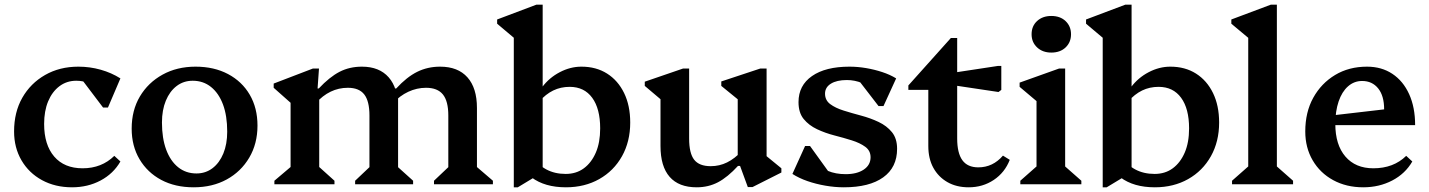

<svg xmlns="http://www.w3.org/2000/svg" viewBox="-20 -785 6090 818"><path d="M287 13Q215 13 159 -17.5Q103 -48 71.5 -102Q40 -156 40 -225Q40 -307 75 -368.5Q110 -430 172 -465.5Q234 -501 314 -501Q363 -501 409 -488Q455 -475 493 -451L440 -327H419L310 -471H393V-402Q361 -441 305 -441Q264 -441 233 -417.5Q202 -394 185 -353Q168 -312 168 -257Q168 -168 211 -118Q254 -68 332 -68Q413 -68 467 -121L493 -97Q463 -45 408.5 -16Q354 13 287 13Z M805 13Q726 13 667 -18.5Q608 -50 574.5 -106.5Q541 -163 541 -237Q541 -315 576 -374Q611 -433 672.5 -467Q734 -501 813 -501Q892 -501 951.5 -469.5Q1011 -438 1044 -381.5Q1077 -325 1077 -250Q1077 -173 1042 -113.5Q1007 -54 946 -20.5Q885 13 805 13ZM817 -46Q856 -46 885.5 -68.5Q915 -91 931.5 -131Q948 -171 948 -224Q948 -292 930 -340Q912 -388 879 -414.5Q846 -441 801 -441Q762 -441 732.5 -418.5Q703 -396 686.5 -356Q670 -316 670 -263Q670 -196 688 -147.5Q706 -99 739 -72.5Q772 -46 817 -46Z M1829 0V-15L1906 -88L1890 -59V-293Q1890 -354 1867 -382.5Q1844 -411 1795 -411Q1756 -411 1719.5 -394Q1683 -377 1654 -345V-408H1668Q1713 -457 1757.5 -479Q1802 -501 1855 -501Q1931 -501 1971.5 -455.5Q2012 -410 2012 -325V-58L1996 -87L2080 -15V0ZM1149 0V-15L1234 -87L1218 -59V-386L1261 -309L1146 -411V-429L1313 -493H1339L1333 -408H1340V-58L1325 -87L1405 -15V0ZM1493 0V-15L1570 -88L1554 -59V-293Q1554 -354 1532 -382.5Q1510 -411 1462 -411Q1384 -411 1325 -345V-408H1338Q1384 -457 1426.5 -479Q1469 -501 1522 -501Q1596 -501 1636 -455.5Q1676 -410 1676 -325V-58L1660 -87L1740 -15V0ZM1623 -294V-380H1676V-294Z M2391 13Q2301 13 2245 -29V-122Q2271 -83 2307 -63.5Q2343 -44 2390 -44Q2435 -44 2467.5 -68Q2500 -92 2518.5 -135Q2537 -178 2537 -238Q2537 -322 2503 -368.5Q2469 -415 2407 -415Q2369 -415 2337 -399.5Q2305 -384 2277 -352V-414H2290Q2320 -454 2365 -477.5Q2410 -501 2457 -501Q2520 -501 2566.5 -471.5Q2613 -442 2639 -388.5Q2665 -335 2665 -263Q2665 -182 2630 -119.5Q2595 -57 2533 -22Q2471 13 2391 13ZM2169 13V-658L2212 -588L2098 -684V-702L2265 -765H2292V-51L2186 13Z M2948 13Q2872 13 2833 -31.5Q2794 -76 2794 -163V-402L2837 -326L2727 -419V-437L2890 -493H2916V-195Q2916 -132 2937.5 -104.5Q2959 -77 3008 -77Q3045 -77 3077.5 -93Q3110 -109 3140 -141V-79H3125Q3080 -30 3039 -8.5Q2998 13 2948 13ZM3166 12 3133 -78H3123V-402L3166 -327L3053 -419V-438L3219 -493H3246V-90L3204 -154L3309 -68V-50L3186 12Z M3575 13Q3537 13 3496.5 6Q3456 -1 3420 -13.5Q3384 -26 3356 -44L3410 -163H3431L3537 -16H3457L3453 -99Q3474 -71 3507 -57Q3540 -43 3583 -43Q3631 -43 3660 -62.5Q3689 -82 3689 -115Q3689 -143 3666.5 -159.5Q3644 -176 3609 -187Q3574 -198 3535 -208Q3496 -218 3461 -234.5Q3426 -251 3404 -278Q3382 -305 3382 -350Q3382 -421 3439.5 -461Q3497 -501 3599 -501Q3634 -501 3669.5 -495Q3705 -489 3738.5 -478Q3772 -467 3798 -451L3744 -333H3723L3612 -477H3698L3701 -395Q3684 -418 3653 -431Q3622 -444 3588 -444Q3545 -444 3520 -428.5Q3495 -413 3495 -386Q3495 -358 3517 -341.5Q3539 -325 3574 -314Q3609 -303 3648.5 -292.5Q3688 -282 3723 -265.5Q3758 -249 3780 -222Q3802 -195 3802 -151Q3802 -72 3743 -29.5Q3684 13 3575 13Z M4107 13Q4055 13 4016.5 -9Q3978 -31 3956.5 -70Q3935 -109 3935 -163V-466L3978 -402H3850V-421L4031 -623H4058V-195Q4058 -133 4080 -102.5Q4102 -72 4148 -72Q4210 -72 4253 -122L4282 -104Q4261 -50 4214 -18.5Q4167 13 4107 13ZM4234 -393 4027 -424V-473L4231 -504H4246V-402Z M4327 0V-15L4412 -90L4396 -62V-387L4439 -318L4324 -415V-433L4492 -493H4518V-61L4503 -89L4587 -15V0ZM4459 -561Q4422 -561 4398.5 -583Q4375 -605 4375 -639Q4375 -674 4398.5 -695.5Q4422 -717 4459 -717Q4497 -717 4520 -695Q4543 -673 4543 -639Q4543 -605 4520 -583Q4497 -561 4459 -561Z M4900 13Q4810 13 4754 -29V-122Q4780 -83 4816 -63.5Q4852 -44 4899 -44Q4944 -44 4976.5 -68Q5009 -92 5027.5 -135Q5046 -178 5046 -238Q5046 -322 5012 -368.5Q4978 -415 4916 -415Q4878 -415 4846 -399.5Q4814 -384 4786 -352V-414H4799Q4829 -454 4874 -477.5Q4919 -501 4966 -501Q5029 -501 5075.5 -471.5Q5122 -442 5148 -388.5Q5174 -335 5174 -263Q5174 -182 5139 -119.5Q5104 -57 5042 -22Q4980 13 4900 13ZM4678 13V-658L4721 -588L4607 -684V-702L4774 -765H4801V-51L4695 13Z M5229 0V-15L5314 -90L5298 -62V-658L5341 -588L5226 -684V-702L5394 -765H5420V-61L5405 -89L5489 -15V0Z M5788 13Q5716 13 5660 -17.5Q5604 -48 5572.5 -102Q5541 -156 5541 -225Q5541 -307 5575 -368.5Q5609 -430 5668 -465.5Q5727 -501 5804 -501Q5866 -501 5912 -470.5Q5958 -440 5983.5 -384Q6009 -328 6009 -252H5627V-290L5877 -319Q5877 -377 5851.5 -408.5Q5826 -440 5783 -440Q5749 -440 5723 -417Q5697 -394 5683 -352.5Q5669 -311 5669 -257Q5669 -168 5712 -118Q5755 -68 5831 -68Q5917 -68 5971 -121L5997 -97Q5967 -45 5911.5 -16Q5856 13 5788 13Z"/></svg>

Font: Platypi Light Medium
Style: Regular
Weight: 500
Version: Version 1.200